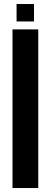

<svg xmlns="http://www.w3.org/2000/svg" viewBox="-20 -948 256 968"><path d="M43 0H172.9V-799.8H43V0ZM63.5 -839.8H151.4V-927.7H63.5V-839.8Z"/></svg>

Font: Yellow Ladder Regular
Style: Regular
Weight: 400
Designer: Zima Creative
Version: Version 2.002